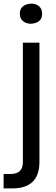

<svg xmlns="http://www.w3.org/2000/svg" viewBox="-48 -786 311 1066"><path d="M125 -654Q98 -654 80 -668.5Q62 -683 62 -710Q62 -761 125 -766Q151 -766 168.5 -751.5Q186 -737 186 -710Q186 -659 125 -654ZM21 260H-28V180H10Q79 180 79 115V-549H171V112Q171 260 21 260Z"/></svg>

Font: Ulagadi Sans
Style: Regular
Weight: 400
Designer: Ninad Kale (Devanagari), Jonny Pinhorn (Latin)
Foundry: Indian Type Foundry
Version: Version 3.01;March 29, 2020;FontCreator 12.0.0.2522 64-bit; 